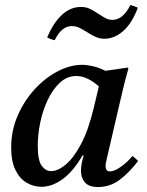

<svg xmlns="http://www.w3.org/2000/svg" viewBox="-20 -741 591 773"><path d="M146 11Q115 11 87 -5.5Q59 -22 42 -57Q25 -92 25 -147Q25 -215 51 -275Q77 -335 119 -381Q161 -427 211.5 -453.5Q262 -480 311 -480Q330 -480 354 -474.5Q378 -469 404 -456Q425 -459 447.5 -462Q470 -465 494 -469L497 -465Q485 -423 476 -385.5Q467 -348 458 -309L412 -111Q411 -104 408 -93Q405 -82 405 -72Q405 -63 409 -57Q413 -51 423 -51Q440 -51 466 -69Q492 -87 513 -113Q526 -104 536 -93Q502 -48 463 -18Q424 12 375 12Q338 12 322 -6.5Q306 -25 306 -53Q306 -80 317 -115H312Q275 -51 232.5 -20Q190 11 146 11ZM378 -393Q357 -412 334 -423.5Q311 -435 287 -435Q250 -435 221 -408Q192 -381 172 -338.5Q152 -296 142 -247.5Q132 -199 132 -155Q132 -95 148 -73.5Q164 -52 186 -52Q212 -52 243.5 -77.5Q275 -103 305.5 -159.5Q336 -216 358 -309ZM505 -721Q513 -719 520.5 -716Q528 -713 535 -710Q512 -648 476.5 -616.5Q441 -585 400 -585Q384 -585 370 -590.5Q356 -596 338 -607Q316 -621 301 -628.5Q286 -636 269 -636Q228 -636 200 -579Q186 -582 170 -590Q194 -648 228.5 -680.5Q263 -713 306 -713Q323 -713 337 -707.5Q351 -702 367 -691Q385 -680 400 -670.5Q415 -661 433 -661Q475 -661 505 -721Z"/></svg>

Font: Tiro Gurmukhi
Style: Italic
Weight: 400
Italic angle: -11°
Designer: Gurmukhi: John Hudson & Fiona Ross, assisted by Paul Hanslow. Latin: John Hudson with Paul Hanslow, assisted by Kaja Soj
Foundry: Tiro Typeworks Ltd.
Version: Version 1.52